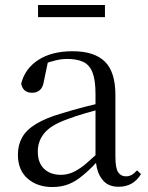

<svg xmlns="http://www.w3.org/2000/svg" viewBox="-20 -737 597 772"><path d="M190 15Q130 15 91 -19Q52 -53 52 -115Q52 -154 69 -184.5Q86 -215 125.5 -239Q165 -263 231 -282Q273 -295 319 -307Q342 -313 364 -318V-359Q364 -415 352 -445.5Q340 -476 315 -488Q290 -500 250 -500Q221 -500 192 -491Q182 -489 172 -485L157 -413Q153 -386 140.5 -375Q128 -364 109 -364Q73 -364 65 -400Q80 -461 134 -496Q188 -531 272 -531Q359 -531 401.5 -489.5Q444 -448 444 -355V-108Q444 -61 455 -44.5Q466 -28 486 -28Q499 -28 509 -33.5Q519 -39 531 -52L547 -37Q531 -11 508.5 1.5Q486 14 457 14Q412 14 390 -17Q371 -41 366 -82Q338 -52 312 -31Q285 -8 256 3.5Q227 15 190 15ZM364 -293Q344 -287 324 -282Q283 -270 249 -257Q185 -234 158.5 -202Q132 -170 132 -128Q132 -82 157.5 -58Q183 -34 225 -34Q248 -34 270 -43Q292 -52 320 -74Q339 -90 364 -113ZM133 -668V-717H402V-668Z"/></svg>

Font: Early Summer Mincho
Style: Regular
Weight: 400
Designer: GuiWonder
Version: Version 1.002